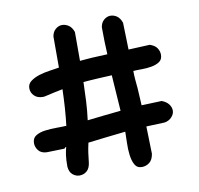

<svg xmlns="http://www.w3.org/2000/svg" viewBox="-71 -649 788 761"><g transform="rotate(-10 322.5 -268.0)"><path d="M111.3 -304.7Q108.4 -303.7 101.6 -303.7Q80.1 -303.7 67.4 -316.4Q54.7 -329.1 54.7 -346.7Q54.7 -364.3 69.3 -375Q84 -385.7 104.5 -392.1Q125 -398.4 147 -401.4Q168.9 -404.3 184.6 -407.2V-532.2Q187.5 -550.8 199.7 -561Q211.9 -571.3 225.6 -571.3Q239.3 -571.3 252 -563Q264.6 -554.7 271.5 -535.2V-418.9Q282.2 -419.9 294.4 -420.9Q306.6 -421.9 320.3 -422.9L382.8 -425.8Q379.9 -476.6 379.9 -535.2Q382.8 -553.7 395 -564Q407.2 -574.2 420.9 -574.2Q434.6 -574.2 446.8 -565.9Q459 -557.6 465.8 -538.1L468.8 -429.7L554.7 -433.6Q575.2 -426.8 583.5 -414.1Q591.8 -401.4 591.8 -387.7Q591.8 -368.2 578.6 -359.4Q565.4 -350.6 546.4 -347.2Q527.3 -343.8 506.8 -343.8Q486.3 -343.8 472.7 -342.8Q472.7 -326.2 474.1 -309.1Q475.6 -292 477.5 -272.5L481.4 -203.1L562.5 -206.1Q581.1 -199.2 590.3 -187Q599.6 -174.8 599.6 -161.1Q599.6 -147.5 588.4 -135.3Q577.1 -123 559.6 -120.1L485.4 -117.2L488.3 -6.8Q484.4 17.6 470.7 27.8Q457 38.1 440.4 38.1Q420.9 38.1 412.1 22Q403.3 5.9 400.4 -17.6Q397.5 -41 398.4 -66.4Q399.4 -91.8 399.4 -111.3Q379.9 -109.4 360.4 -106.9Q340.8 -104.5 320.3 -102.5L248 -93.8L247.1 -88.9Q243.2 -72.3 240.7 -54.7Q238.3 -37.1 236.3 -18.6V-17.6Q233.4 6.8 220.7 17.6Q208 28.3 191.4 28.3Q176.8 28.3 164.1 18.1Q151.4 7.8 149.4 -14.6Q149.4 -44.9 151.9 -61Q154.3 -77.1 158.2 -91.8Q158.2 -92.8 157.2 -92.8Q156.2 -92.8 150.4 -86.9L79.1 -85Q56.6 -85.9 45.9 -99.6Q35.2 -113.3 35.2 -128.9Q35.2 -149.4 50.3 -158.7Q65.4 -168 87.4 -170.9Q109.4 -173.8 132.8 -173.8Q156.2 -173.8 172.9 -174.8V-169.9Q177.7 -209 180.2 -246.6Q182.6 -284.2 183.6 -320.3Q168 -317.4 150.4 -313.5Q132.8 -309.6 111.3 -304.7ZM385.7 -340.8 328.1 -337.9Q311.5 -336.9 296.9 -335.9Q282.2 -335 270.5 -334Q269.5 -294.9 267.6 -256.8Q265.6 -218.8 260.7 -181.6L321.3 -188.5Q340.8 -190.4 358.9 -192.4Q377 -194.3 395.5 -196.3Q393.6 -228.5 390.6 -268.1Q387.7 -307.6 385.7 -340.8Z"/></g></svg>

Font: Single Day
Style: Regular
Weight: 400
Designer: DXKorea
Foundry: DXKorea
Version: Version 1.00